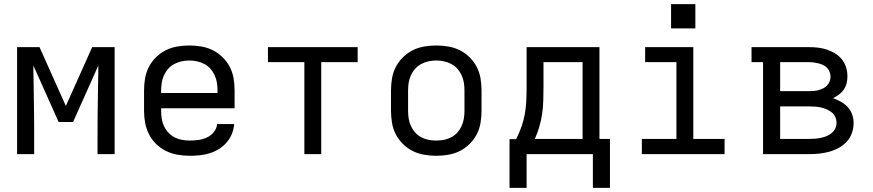

<svg xmlns="http://www.w3.org/2000/svg" viewBox="-20 -749 4240 933"><path d="M63 0V-520H172L300 -234L428 -520H537V0H454V-104Q454 -186 455.5 -267.5Q457 -349 458 -431L335 -156H265L142 -431Q143 -349 144.5 -267.5Q146 -186 146 -104V0Z M902 8Q873 8 843.5 3Q814 -2 787.5 -15Q761 -28 739.5 -48.5Q718 -69 704.5 -95.5Q691 -122 685.5 -151Q680 -180 680 -210V-310Q680 -339 685 -368.5Q690 -398 703.5 -424Q717 -450 738.5 -471Q760 -492 786 -505Q812 -518 841.5 -523Q871 -528 900 -528Q929 -528 958.5 -523Q988 -518 1014 -505Q1040 -492 1061.5 -471Q1083 -450 1096.5 -424Q1110 -398 1115 -368.5Q1120 -339 1120 -310V-223H763V-210Q763 -191 766 -172Q769 -153 777 -136Q785 -119 798.5 -104.5Q812 -90 828.5 -81.5Q845 -73 864 -69.5Q883 -66 902 -66Q924 -66 945 -69Q966 -72 985.5 -81Q1005 -90 1019 -107Q1033 -124 1035 -146H1118Q1116 -121 1106.5 -98Q1097 -75 1081 -56.5Q1065 -38 1044 -25Q1023 -12 999.5 -4.5Q976 3 951.5 5.5Q927 8 902 8ZM763 -297H1037V-310Q1037 -329 1034 -347.5Q1031 -366 1023 -383.5Q1015 -401 1002.5 -415Q990 -429 973 -438Q956 -447 937.5 -451Q919 -455 900 -455Q881 -455 862.5 -451Q844 -447 827 -438Q810 -429 797.5 -415Q785 -401 777 -383.5Q769 -366 766 -347.5Q763 -329 763 -310Z M1459 0V-447H1282V-520H1718V-447H1541V0Z M2100 8Q2071 8 2041.5 3Q2012 -2 1986 -15Q1960 -28 1938.5 -49Q1917 -70 1903.5 -96Q1890 -122 1885 -151.5Q1880 -181 1880 -210V-310Q1880 -339 1885 -368.5Q1890 -398 1903.5 -424Q1917 -450 1938.5 -471Q1960 -492 1986 -505Q2012 -518 2041.5 -523Q2071 -528 2100 -528Q2129 -528 2158.5 -523Q2188 -518 2214 -505Q2240 -492 2261.5 -471Q2283 -450 2296.5 -424Q2310 -398 2315 -368.5Q2320 -339 2320 -310V-210Q2320 -181 2315 -151.5Q2310 -122 2296.5 -96Q2283 -70 2261.5 -49Q2240 -28 2214 -15Q2188 -2 2158.5 3Q2129 8 2100 8ZM2100 -66Q2119 -66 2137.5 -69.5Q2156 -73 2173 -82Q2190 -91 2202.5 -105Q2215 -119 2223 -136.5Q2231 -154 2234 -172.5Q2237 -191 2237 -210V-310Q2237 -329 2234 -347.5Q2231 -366 2223 -383.5Q2215 -401 2202.5 -415Q2190 -429 2173 -438Q2156 -447 2137.5 -451Q2119 -455 2100 -455Q2081 -455 2062.5 -451Q2044 -447 2027 -438Q2010 -429 1997.5 -415Q1985 -401 1977 -383.5Q1969 -366 1966 -347.5Q1963 -329 1963 -310V-210Q1963 -191 1966 -172.5Q1969 -154 1977 -136.5Q1985 -119 1997.5 -105Q2010 -91 2027 -82Q2044 -73 2062.5 -69.5Q2081 -66 2100 -66Z M2456 164V-73H2488Q2503 -102 2514 -133Q2525 -164 2530.5 -196Q2536 -228 2537.5 -260.5Q2539 -293 2539 -325V-520H2893V-74H2944V164H2861V0H2539V164ZM2579 -74H2811V-447H2621V-325Q2621 -293 2620 -260.5Q2619 -228 2614.5 -196.5Q2610 -165 2601 -134Q2592 -103 2579 -74Z M3099 0V-74H3267V-447H3115V-520H3349V-74H3501V0ZM3241 -611V-729H3359V-611Z M3688 0V-447H3632V-520H3911Q3933 -520 3955 -517.5Q3977 -515 3998 -508Q4019 -501 4038 -489.5Q4057 -478 4071 -460.5Q4085 -443 4091.5 -421.5Q4098 -400 4098 -378Q4098 -361 4094 -344.5Q4090 -328 4080.5 -314Q4071 -300 4057 -289.5Q4043 -279 4028 -272Q4048 -265 4066.5 -254.5Q4085 -244 4099.5 -228.5Q4114 -213 4121 -192.5Q4128 -172 4128 -151Q4128 -126 4119.5 -102Q4111 -78 4094 -60Q4077 -42 4055 -30Q4033 -18 4009 -11.5Q3985 -5 3960.5 -2.5Q3936 0 3911 0ZM3771 -306H3911Q3923 -306 3934.5 -307Q3946 -308 3957.5 -311Q3969 -314 3980 -319.5Q3991 -325 3999 -333.5Q4007 -342 4011.5 -353.5Q4016 -365 4016 -377Q4016 -388 4011.5 -399.5Q4007 -411 3999 -419.5Q3991 -428 3980 -433Q3969 -438 3957.5 -441Q3946 -444 3934.5 -445.5Q3923 -447 3911 -447H3771ZM3771 -74H3911Q3925 -74 3939.5 -75Q3954 -76 3968.5 -79Q3983 -82 3996.5 -87.5Q4010 -93 4021 -102Q4032 -111 4038.5 -124.5Q4045 -138 4045 -152Q4045 -167 4039 -180.5Q4033 -194 4021.5 -203Q4010 -212 3996.5 -218Q3983 -224 3968.5 -227Q3954 -230 3939.5 -231Q3925 -232 3911 -232H3771Z"/></svg>

Font: Nova Nerd Font
Style: Regular
Weight: 400
Designer: Belleve Invis
Foundry: Belleve Invis
Version: Version 24.1.4; ttfautohint (v1.8.4);Nerd Fonts 3.1.1